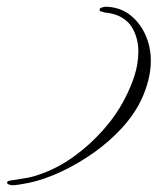

<svg xmlns="http://www.w3.org/2000/svg" viewBox="-20 -526 474 569"><path d="M15 23Q13 23 7 21Q1 19 1 15Q1 11 8.5 9.5Q16 8 17 8Q38 5 58 1.5Q78 -2 97 -9Q150 -27 198 -61.5Q246 -96 285.5 -140.5Q325 -185 350 -234Q367 -266 378.5 -301.5Q390 -337 390 -374Q390 -409 374.5 -439Q359 -469 324 -482Q309 -487 290 -489Q288 -490 281.5 -491.5Q275 -493 275 -497Q275 -502 282.5 -504Q290 -506 293 -506H297Q338 -504 367 -480.5Q396 -457 411.5 -421.5Q427 -386 427 -346Q427 -317 419.5 -288Q412 -259 400 -233Q379 -188 342 -147.5Q305 -107 258.5 -74Q212 -41 162 -17.5Q112 6 65 16Q53 18 40 20.5Q27 23 15 23Z"/></svg>

Font: Caramel
Style: Regular
Weight: 400
Designer: Robert E. Leuschke
Foundry: Robert E. Leuschke
Version: Version 1.010